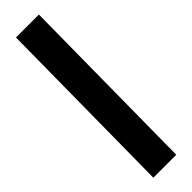

<svg xmlns="http://www.w3.org/2000/svg" viewBox="-298 -857 847 847"><g transform="rotate(-45 126.0 -433.0)"><path d="M193 0H50L59 -866H202Z"/></g></svg>

Font: Covid19
Style: Regular
Weight: 400
Designer: Peter Wiegel
Foundry: (c) CAT - Ing. Peter Wiegel.  for Rudolf Maass + Partner GmbH
Version: Version 001.000